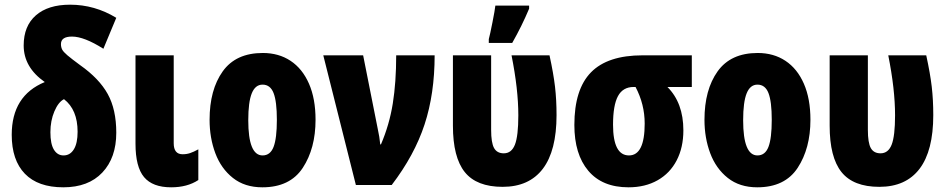

<svg xmlns="http://www.w3.org/2000/svg" viewBox="-20 -789 4045 819"><path d="M476 -713 421 -581Q339 -633 287 -633Q240 -633 240 -601Q240 -588 245 -578Q250 -568 267 -553.5Q284 -539 322 -511Q403 -454 439.5 -388Q476 -322 476 -223Q476 -116 416.5 -53Q357 10 250 10Q142 10 86 -48Q30 -106 30 -214Q30 -381 171 -439Q81 -502 81 -595Q81 -678 133 -723.5Q185 -769 279 -769Q384 -769 476 -713ZM195 -225Q195 -175 210 -150.5Q225 -126 251 -126Q279 -126 295 -152Q311 -178 311 -227Q311 -321 253 -366Q229 -354 212 -314Q195 -274 195 -225Z M721 -178Q721 -131 759 -131Q776 -131 791 -136Q806 -141 826 -152V-21Q779 10 710 10Q631 10 594.5 -33.5Q558 -77 558 -176V-553H721Z M1099 10Q1024 10 973.5 -30Q923 -70 898.5 -135.5Q874 -201 874 -278Q874 -406 930 -484.5Q986 -563 1101 -563Q1169 -563 1219.5 -529.5Q1270 -496 1298 -432Q1326 -368 1326 -278Q1326 -156 1271.5 -73Q1217 10 1099 10ZM1100 -126Q1133 -126 1147 -162.5Q1161 -199 1161 -278Q1161 -356 1147 -392Q1133 -428 1100 -428Q1069 -428 1054 -391Q1039 -354 1039 -276Q1039 -126 1100 -126Z M1529 -553 1591 -241Q1599 -205 1602 -173H1605Q1641 -257 1655.5 -347.5Q1670 -438 1670 -553H1834Q1834 -389 1791 -258Q1748 -127 1651 0H1498L1359 -553Z M1912 -253V-553H2075V-235Q2075 -180 2087.5 -157.5Q2100 -135 2129 -135Q2162 -135 2176.5 -172Q2191 -209 2191 -297Q2191 -408 2162 -553H2324Q2341 -475 2347.5 -419Q2354 -363 2354 -298Q2354 -146 2295.5 -69Q2237 8 2124 8Q2013 8 1962.5 -55Q1912 -118 1912 -253ZM2065 -622Q2070 -640 2080.5 -693Q2091 -746 2093 -765H2237V-752Q2206 -678 2165 -606H2065Z M2661 10Q2549 10 2489.5 -60.5Q2430 -131 2430 -256Q2430 -408 2501 -480.5Q2572 -553 2721 -553H2931V-418H2827Q2895 -350 2895 -233Q2895 -160 2866.5 -105Q2838 -50 2785 -20Q2732 10 2661 10ZM2663 -126Q2730 -126 2730 -262Q2730 -344 2691 -418H2683Q2637 -418 2616 -379Q2595 -340 2595 -257Q2595 -126 2663 -126Z M3210 10Q3135 10 3084.5 -30Q3034 -70 3009.5 -135.5Q2985 -201 2985 -278Q2985 -406 3041 -484.5Q3097 -563 3212 -563Q3280 -563 3330.5 -529.5Q3381 -496 3409 -432Q3437 -368 3437 -278Q3437 -156 3382.5 -73Q3328 10 3210 10ZM3211 -126Q3244 -126 3258 -162.5Q3272 -199 3272 -278Q3272 -356 3258 -392Q3244 -428 3211 -428Q3180 -428 3165 -391Q3150 -354 3150 -276Q3150 -126 3211 -126Z M3519 -253V-553H3682V-235Q3682 -180 3694.5 -157.5Q3707 -135 3736 -135Q3769 -135 3783.5 -172Q3798 -209 3798 -297Q3798 -408 3769 -553H3931Q3948 -475 3954.5 -419Q3961 -363 3961 -298Q3961 -146 3902.5 -69Q3844 8 3731 8Q3620 8 3569.5 -55Q3519 -118 3519 -253Z"/></svg>

Font: Noto Sans UI CondBlack
Style: Regular
Weight: 900
Width: 3
Designer: Monotype Design Team
Foundry: Monotype Imaging Inc.
Version: Version 1.001